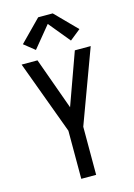

<svg xmlns="http://www.w3.org/2000/svg" viewBox="-142 -1050 785 1122"><g transform="rotate(-15 250.0 -488.5)"><path d="M205 0V-291L41 -735H137L250 -421L363 -735H459L295 -291V0ZM144 -796 79 -848 206 -977H294L421 -848L356 -796L250 -925Z"/></g></svg>

Font: Iosevka SS04 Medium
Style: Regular
Weight: 500
Monospace: yes
Designer: Belleve Invis
Foundry: Belleve Invis
Version: Version 19.0.0; ttfautohint (v1.8.4)